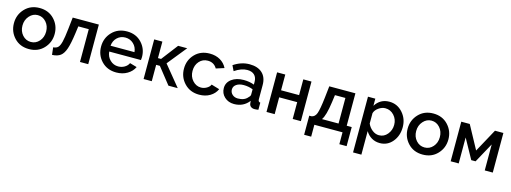

<svg xmlns="http://www.w3.org/2000/svg" viewBox="-10 -1384 6514 2449"><g transform="rotate(15 3246.5 -159.5)"><path d="M301 10Q181 10 106.5 -69.5Q32 -149 32 -261Q32 -373 107 -452.5Q182 -532 301 -532Q420 -532 495 -452.5Q570 -373 570 -261Q570 -149 495 -69.5Q420 10 301 10ZM145 -260Q145 -185 190 -134.5Q235 -84 301 -84Q367 -84 412 -135Q457 -186 457 -261Q457 -336 412 -387Q367 -438 301 -438Q237 -438 191 -386Q145 -334 145 -260Z M606 5 595 -92Q637 -95 658.5 -117Q680 -139 694 -195Q708 -251 721 -369L738 -523H1083V0H974V-433H836L823 -337Q804 -199 780 -128.5Q756 -58 716.5 -28Q677 2 606 5Z M1454 10Q1334 10 1258.5 -68.5Q1183 -147 1183 -260Q1183 -374 1259 -453Q1335 -532 1455 -532Q1574 -532 1648 -453.5Q1722 -375 1722 -265Q1722 -252 1719 -225H1300Q1306 -157 1351 -114Q1396 -71 1458 -71Q1503 -71 1541 -93Q1579 -115 1595 -151L1689 -124Q1661 -64 1598.5 -27Q1536 10 1454 10ZM1297 -301H1613Q1607 -367 1562 -409Q1517 -451 1454 -451Q1391 -451 1347 -409.5Q1303 -368 1297 -301Z M1963 -305 2130 -523H2250L2045 -269L2265 0H2142L1971 -216H1922V0H1814V-523H1922V-305Z M2548 -532Q2627 -532 2686 -497.5Q2745 -463 2775 -402L2668 -368Q2628 -438 2546 -438Q2479 -438 2434.5 -388.5Q2390 -339 2390 -262Q2390 -187 2436.5 -135.5Q2483 -84 2547 -84Q2587 -84 2623 -105Q2659 -126 2671 -156L2779 -124Q2752 -63 2691 -26.5Q2630 10 2548 10Q2429 10 2353 -69.5Q2277 -149 2277 -262Q2277 -375 2352 -453.5Q2427 -532 2548 -532Z M3009 10Q2933 10 2882.5 -37Q2832 -84 2832 -154Q2832 -227 2893.5 -273Q2955 -319 3053 -319Q3129 -319 3191 -295V-331Q3191 -389 3158 -421.5Q3125 -454 3063 -454Q2985 -454 2897 -394L2863 -464Q2964 -532 3073 -532Q3181 -532 3241 -476.5Q3301 -421 3301 -319V-130Q3301 -96 3330 -94V0Q3304 5 3280 5Q3249 5 3230 -10.5Q3211 -26 3209 -52L3206 -85Q3133 10 3009 10ZM3039 -71Q3128 -71 3170 -126Q3191 -144 3191 -164V-233Q3134 -256 3070 -256Q3010 -256 2973 -230.5Q2936 -205 2936 -163Q2936 -124 2965 -97.5Q2994 -71 3039 -71Z M3545 -523V-315H3783V-523H3891V0H3783V-222H3545V0H3437V-523Z M3976 157V-95H4005Q4051 -102 4071 -156.5Q4091 -211 4109 -369L4126 -523H4471V-95H4537V157H4441V0H4069V157ZM4144 -95H4363V-433H4225L4212 -337Q4187 -153 4144 -95Z M4934 10Q4873 10 4824.5 -19Q4776 -48 4747 -98V213H4637V-523H4734V-429Q4799 -532 4919 -532Q5024 -532 5095 -452Q5166 -372 5166 -262Q5166 -147 5100.5 -68.5Q5035 10 4934 10ZM4898 -84Q4965 -84 5009 -137.5Q5053 -191 5053 -262Q5053 -335 5006 -386.5Q4959 -438 4890 -438Q4846 -438 4802.5 -407.5Q4759 -377 4747 -335V-198Q4768 -149 4809.5 -116.5Q4851 -84 4898 -84Z M5500 10Q5380 10 5305.5 -69.5Q5231 -149 5231 -261Q5231 -373 5306 -452.5Q5381 -532 5500 -532Q5619 -532 5694 -452.5Q5769 -373 5769 -261Q5769 -149 5694 -69.5Q5619 10 5500 10ZM5344 -260Q5344 -185 5389 -134.5Q5434 -84 5500 -84Q5566 -84 5611 -135Q5656 -186 5656 -261Q5656 -336 5611 -387Q5566 -438 5500 -438Q5436 -438 5390 -386Q5344 -334 5344 -260Z M5981 -523 6147 -217 6314 -523H6425V0H6319V-343L6176 -82H6119L5975 -343V0H5869V-523Z"/></g></svg>

Font: Raleway
Style: Regular
Weight: 600
Designer: Matt McInerney, Pablo Impallari, Rodrigo Fuenzalida
Foundry: Matt McInerney, Pablo Impallari, Rodrigo Fuenzalida
Version: Version 1.000;PS 001.001;hotconv 1.0.56; ttfautohint (v1.5)